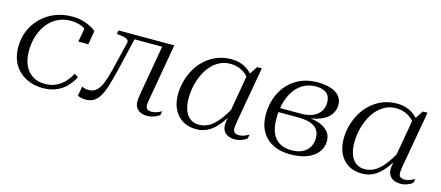

<svg xmlns="http://www.w3.org/2000/svg" viewBox="-43 -928 3077 1341"><g transform="rotate(15 1495.5 -258.0)"><path d="M287 -22Q338 -22 374.5 -41Q411 -60 435 -88Q459 -116 474 -145L501 -127Q478 -81 445.5 -50.5Q413 -20 372.5 -5Q332 10 282 10Q232 10 189 -5.5Q146 -21 113 -51Q80 -81 62 -124.5Q44 -168 44 -224Q44 -287 66.5 -341.5Q89 -396 130.5 -437.5Q172 -479 229 -502.5Q286 -526 354 -526Q401 -526 437 -515Q473 -504 496.5 -490.5Q520 -477 529 -467L512 -368H440L459 -477Q470 -474 475.5 -470Q481 -466 483.5 -460.5Q486 -455 485.5 -449Q485 -443 482 -437Q472 -456 452.5 -469Q433 -482 407.5 -488.5Q382 -495 352 -495Q310 -495 274.5 -481Q239 -467 211 -441.5Q183 -416 163.5 -381Q144 -346 133.5 -304.5Q123 -263 123 -217Q123 -156 143 -112.5Q163 -69 200 -45.5Q237 -22 287 -22Z M722 -243Q707 -181 690.5 -140.5Q674 -100 652 -80Q630 -60 596 -60Q578 -60 565.5 -64Q553 -68 547 -72L535 -3Q542 2 556 6Q570 10 592 10Q628 10 652.5 -5.5Q677 -21 695 -52.5Q713 -84 727 -130Q741 -176 756 -237L822 -516H691L686 -489L716 -486Q736 -483 749 -479Q762 -475 768 -467Q774 -459 771 -446ZM792 -485H1044L1051 -516H797ZM1017 -65Q1017 -74 1019 -87.5Q1021 -101 1024.5 -119.5Q1028 -138 1032 -161L1094 -516H1020L958 -162Q954 -139 951.5 -122.5Q949 -106 947.5 -93.5Q946 -81 946 -71Q946 -33 970.5 -12Q995 9 1037 9Q1054 9 1071 5Q1088 1 1102 -6Q1116 -13 1126 -21L1132 -50Q1124 -45 1112 -39.5Q1100 -34 1086.5 -30.5Q1073 -27 1059 -27Q1037 -27 1027 -36.5Q1017 -46 1017 -65Z M1692 -402 1674 -372Q1659 -412 1634 -439Q1609 -466 1577 -479.5Q1545 -493 1506 -493Q1464 -493 1429 -475Q1394 -457 1367.5 -426.5Q1341 -396 1323 -357Q1305 -318 1295.5 -274Q1286 -230 1286 -186Q1286 -136 1299.5 -100Q1313 -64 1339 -44.5Q1365 -25 1401 -25Q1449 -25 1486.5 -51.5Q1524 -78 1557 -125.5Q1590 -173 1622 -235L1639 -215Q1603 -146 1567 -95.5Q1531 -45 1489 -17.5Q1447 10 1391 10Q1335 10 1293.5 -15Q1252 -40 1229.5 -85.5Q1207 -131 1207 -193Q1207 -241 1220 -289Q1233 -337 1257.5 -379.5Q1282 -422 1318.5 -455Q1355 -488 1402 -507Q1449 -526 1506 -526Q1550 -526 1586.5 -511Q1623 -496 1650 -468.5Q1677 -441 1692 -402ZM1726 -519 1655 -117Q1653 -107 1652 -97.5Q1651 -88 1650 -80Q1649 -72 1649 -65Q1649 -45 1659.5 -36Q1670 -27 1691 -27Q1714 -27 1733.5 -35.5Q1753 -44 1764 -50L1757 -21Q1749 -14 1735.5 -7Q1722 0 1705.5 4.5Q1689 9 1671 9Q1644 9 1623.5 0Q1603 -9 1591 -27Q1579 -45 1579 -74Q1579 -87 1582.5 -105.5Q1586 -124 1590 -144L1586 -142L1639 -447L1648 -452L1692 -519Z M2072 -20Q2119 -20 2151.5 -36Q2184 -52 2200.5 -81Q2217 -110 2217 -146Q2217 -202 2176.5 -228Q2136 -254 2062 -254H1880L1889 -284H2072Q2123 -284 2158 -299.5Q2193 -315 2211 -342.5Q2229 -370 2229 -406Q2229 -451 2202 -473Q2175 -495 2125 -495Q2087 -495 2054.5 -482Q2022 -469 1996 -443.5Q1970 -418 1952 -382.5Q1934 -347 1924.5 -302.5Q1915 -258 1915 -205Q1915 -143 1933.5 -102Q1952 -61 1987 -40.5Q2022 -20 2072 -20ZM2128 -526Q2185 -526 2225.5 -512.5Q2266 -499 2287.5 -473Q2309 -447 2309 -409Q2309 -372 2285.5 -339Q2262 -306 2210.5 -286Q2159 -266 2076 -266L2117 -281L2112 -258L2084 -274Q2147 -274 2195 -260Q2243 -246 2270 -217.5Q2297 -189 2297 -146Q2297 -100 2269.5 -64.5Q2242 -29 2191.5 -9.5Q2141 10 2071 10Q2000 10 1947 -16.5Q1894 -43 1865 -93.5Q1836 -144 1836 -216Q1836 -280 1856 -336.5Q1876 -393 1914 -435.5Q1952 -478 2006 -502Q2060 -526 2128 -526Z M2890 -402 2872 -372Q2857 -412 2832 -439Q2807 -466 2775 -479.5Q2743 -493 2704 -493Q2662 -493 2627 -475Q2592 -457 2565.5 -426.5Q2539 -396 2521 -357Q2503 -318 2493.5 -274Q2484 -230 2484 -186Q2484 -136 2497.5 -100Q2511 -64 2537 -44.5Q2563 -25 2599 -25Q2647 -25 2684.5 -51.5Q2722 -78 2755 -125.5Q2788 -173 2820 -235L2837 -215Q2801 -146 2765 -95.5Q2729 -45 2687 -17.5Q2645 10 2589 10Q2533 10 2491.5 -15Q2450 -40 2427.5 -85.5Q2405 -131 2405 -193Q2405 -241 2418 -289Q2431 -337 2455.5 -379.5Q2480 -422 2516.5 -455Q2553 -488 2600 -507Q2647 -526 2704 -526Q2748 -526 2784.5 -511Q2821 -496 2848 -468.5Q2875 -441 2890 -402ZM2924 -519 2853 -117Q2851 -107 2850 -97.5Q2849 -88 2848 -80Q2847 -72 2847 -65Q2847 -45 2857.5 -36Q2868 -27 2889 -27Q2912 -27 2931.5 -35.5Q2951 -44 2962 -50L2955 -21Q2947 -14 2933.5 -7Q2920 0 2903.5 4.5Q2887 9 2869 9Q2842 9 2821.5 0Q2801 -9 2789 -27Q2777 -45 2777 -74Q2777 -87 2780.5 -105.5Q2784 -124 2788 -144L2784 -142L2837 -447L2846 -452L2890 -519Z"/></g></svg>

Font: Roboto Serif 120pt Expanded Light
Style: Italic
Weight: 300
Width: 7
Italic angle: -10°
Designer: Greg Gazdowicz
Foundry: Commercial Type
Version: Version 1.008